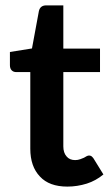

<svg xmlns="http://www.w3.org/2000/svg" viewBox="-20 -690 412 718"><path d="M231.9 7.8Q164.1 7.8 129.4 -29.8Q93.3 -67.4 93.3 -133.8V-420.4H41Q30.3 -420.4 23.9 -426.8Q17.1 -433.6 17.1 -446.3V-495.6L99.6 -508.8L125.5 -648.9Q127.9 -659.2 134.8 -664.6Q141.6 -669.9 152.8 -669.9H216.8V-508.3H354V-420.4H216.8V-142.6Q216.8 -118.7 229 -105Q240.2 -91.3 261.2 -91.3Q271 -91.3 280.3 -94.7Q287.6 -97.2 293.9 -100.1L304.2 -106Q309.1 -108.4 313 -108.4Q317.9 -108.4 321.8 -106Q326.2 -102.5 329.6 -97.7L366.7 -37.6Q338.4 -14.2 304.7 -3.4Q268.6 7.8 231.9 7.8Z"/></svg>

Font: Lato-SemiBold
Style: Bold
Weight: 500
Designer: Lukasz Dziedzic with Adam Twardoch and Botio Nikoltchev
Foundry: tyPoland Lukasz Dziedzic
Version: ""